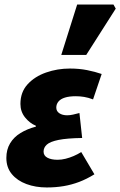

<svg xmlns="http://www.w3.org/2000/svg" viewBox="-20 -814 530 846"><path d="M186 12Q137 12 96.5 -3Q56 -18 32 -47Q8 -76 8 -118Q8 -155 24.5 -182.5Q41 -210 70.5 -228Q100 -246 138 -256V-260Q111 -271 90.5 -296.5Q70 -322 70 -356Q70 -408 101.5 -442.5Q133 -477 183 -494.5Q233 -512 288 -512Q329 -512 364 -505Q399 -498 428 -488L390 -376Q369 -384 350.5 -387Q332 -390 314 -390Q285 -390 266 -384Q247 -378 237.5 -366.5Q228 -355 228 -340Q228 -324 241.5 -315Q255 -306 276 -306Q288 -306 301.5 -309Q315 -312 330 -316L342 -206Q275 -205 238 -197.5Q201 -190 186.5 -177Q172 -164 172 -146Q172 -128 189 -119Q206 -110 234 -110Q251 -110 269 -114.5Q287 -119 304.5 -126.5Q322 -134 338 -144L396 -46Q362 -25 329 -12.5Q296 0 261 6Q226 12 186 12ZM250 -572 320 -794H480L490 -776L360 -572Z"/></svg>

Font: Source Sans 3 Black
Style: Italic
Weight: 900
Italic angle: -11°
Designer: Paul D. Hunt
Foundry: Adobe
Version: Version 3.052;hotconv 1.1.0;makeotfexe 2.6.0